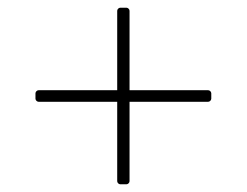

<svg xmlns="http://www.w3.org/2000/svg" viewBox="-20 -575 640 498"><path d="M308 -97C312 -97 316 -101 316 -105V-311H520C524 -311 528 -315 528 -319V-333C528 -337 524 -341 520 -341H316V-547C316 -551 312 -555 308 -555H292C288 -555 284 -551 284 -547V-341H80C76 -341 72 -337 72 -333V-319C72 -315 76 -311 80 -311H284V-105C284 -101 288 -97 292 -97Z"/></svg>

Font: LINE Seed Sans TH Thin
Style: Regular
Weight: 250
Designer: Dalton Maag Ltd | Thai characters by Cadson Demak Co.,Ltd.
Foundry: Dalton Maag Ltd
Version: Version 1.003